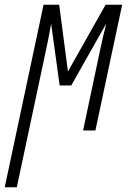

<svg xmlns="http://www.w3.org/2000/svg" viewBox="-60 -551 549 811"><path d="M-40 240H11L134 -338C143 -379 150 -416 156 -451L192 -190H241L389 -452C379 -413 370 -374 361 -331L291 0H343L456 -531H386L227 -249L190 -531H124Z"/></svg>

Font: Noto Sans Condensed Light
Style: Italic
Weight: 300
Width: 3
Italic angle: -12°
Designer: Monotype Design Team
Foundry: Monotype Imaging Inc.
Version: Version 2.013